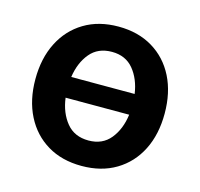

<svg xmlns="http://www.w3.org/2000/svg" viewBox="-87 -647 782 750"><g transform="rotate(15 304.0 -271.5)"><path d="M304 10.7Q224.1 10.7 165.5 -24.5Q106.9 -59.7 74.8 -123Q42.6 -186.4 42.6 -270.6Q42.6 -355.1 74.8 -418.5Q106.9 -481.9 165.5 -517.2Q224.1 -552.6 304 -552.6Q383.9 -552.6 442.6 -517.2Q501.4 -481.9 533.4 -418.5Q565.3 -355.1 565.3 -270.6Q565.3 -186.4 533.4 -123Q501.4 -59.7 442.6 -24.5Q383.9 10.7 304 10.7ZM304.7 -92.3Q360.8 -92.3 392.8 -131.6Q424.7 -170.8 432.5 -230.8H175.4Q183.2 -170.8 215.4 -131.6Q247.5 -92.3 304.7 -92.3ZM432.2 -314.6Q423.7 -373.6 391.9 -412.1Q360.1 -450.6 304.7 -450.6Q248.2 -450.6 216.3 -412.1Q184.3 -373.6 175.8 -314.6Z"/></g></svg>

Font: Linik Sans SemiBold
Style: Regular
Weight: 600
Designer: Rasmus Andersson (font), Cristiano Sobral (main changes)
Foundry: rsms
Version: Version 3.018;June 1, 2022;FontCreator 14.0.0.2814 64-bit; t